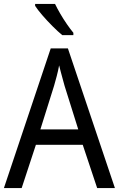

<svg xmlns="http://www.w3.org/2000/svg" viewBox="-20 -964 610 984"><path d="M478 0 404 -222H164L91 0H0L240 -716H328L569 0ZM311 -524Q308 -535 302.5 -555Q297 -575 291.5 -595.5Q286 -616 283 -629Q278 -601 270.5 -573Q263 -545 257 -524L187 -301H381ZM262 -944Q273 -921 289 -893.5Q305 -866 323 -840Q341 -814 356 -796V-784H299Q277 -802 249 -830Q221 -858 196.5 -886.5Q172 -915 160 -934V-944Z"/></svg>

Font: Noto Sans Gurmukhi SemiCondensed
Style: Regular
Weight: 400
Width: 4
Designer: Jelle Bosma - Monotype Design Team
Foundry: Monotype Imaging Inc.
Version: Version 2.004; ttfautohint (v1.8.4.7-5d5b)